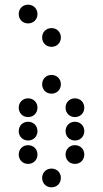

<svg xmlns="http://www.w3.org/2000/svg" viewBox="-20 -810 440 820"><path d="M100 -710C123 -710 140 -727 140 -750C140 -773 123 -790 100 -790C77 -790 60 -773 60 -750C60 -727 77 -710 100 -710ZM200 -610C223 -610 240 -627 240 -650C240 -673 223 -690 200 -690C177 -690 160 -673 160 -650C160 -627 177 -610 200 -610ZM200 -410C223 -410 240 -427 240 -450C240 -473 223 -490 200 -490C177 -490 160 -473 160 -450C160 -427 177 -410 200 -410ZM100 -310C123 -310 140 -327 140 -350C140 -373 123 -390 100 -390C77 -390 60 -373 60 -350C60 -327 77 -310 100 -310ZM300 -310C323 -310 340 -327 340 -350C340 -373 323 -390 300 -390C277 -390 260 -373 260 -350C260 -327 277 -310 300 -310ZM100 -210C123 -210 140 -227 140 -250C140 -273 123 -290 100 -290C77 -290 60 -273 60 -250C60 -227 77 -210 100 -210ZM300 -210C323 -210 340 -227 340 -250C340 -273 323 -290 300 -290C277 -290 260 -273 260 -250C260 -227 277 -210 300 -210ZM100 -110C123 -110 140 -127 140 -150C140 -173 123 -190 100 -190C77 -190 60 -173 60 -150C60 -127 77 -110 100 -110ZM300 -110C323 -110 340 -127 340 -150C340 -173 323 -190 300 -190C277 -190 260 -173 260 -150C260 -127 277 -110 300 -110ZM200 -10C223 -10 240 -27 240 -50C240 -73 223 -90 200 -90C177 -90 160 -73 160 -50C160 -27 177 -10 200 -10Z"/></svg>

Font: TINY 5x3 80
Style: Regular
Weight: 200
Designer: Jack Halten Fahnestock
Foundry: Velvetyne Type Foundry
Version: Version 1.002;hotconv 1.0.109;makeotfexe 2.5.65596